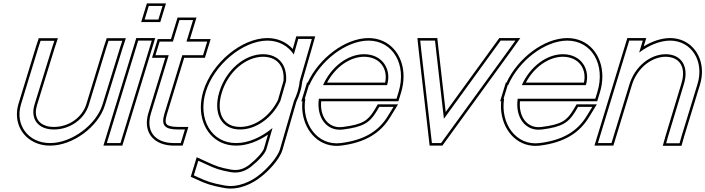

<svg xmlns="http://www.w3.org/2000/svg" viewBox="-20 -822 4151 1130"><path d="M206 -543 218.9 -582H299.9L286.7 -542L183.3 -207C157 -121 205 -59 298.3 -60C392.3 -60 478 -121 503.3 -207L606 -543L618.9 -582H699.9L686.7 -542L583.3 -207C546.6 -87 400.6 21 273.9 20C147.9 20 67 -85 103.3 -207ZM191.7 -547.6 88.9 -211.3C82.6 -190.2 79.6 -169.6 79.6 -149.7C79.2 -45.3 160.8 35 273.8 35C407.8 36.1 558.8 -75.7 597.6 -202.6L701 -537.4L720.7 -597H608.1L591.7 -547.6L488.9 -211.3C465.6 -132.1 386.2 -75 298.3 -75C280.9 -74.8 265.9 -76.9 252.8 -80.9C201.7 -96.3 178.4 -139.8 197.6 -202.6L301 -537.4L320.7 -597H208.1Z M871.2 -707H831.2L855.6 -787H895.6H896.6H936.6L912.2 -707H872.2ZM781 -543 793.2 -583H873.2L861 -543L701.1 -20L688.9 20H608.9L621.1 -20ZM810.9 -692H923.3L956.9 -802H844.5ZM782.1 -598 588.6 35H700L893.5 -598Z M1052.9 -497 947.5 -152C927.7 -84 948.3 -60 1028.3 -60H1068.3L1043.9 20H1003.9C893.9 20 836.7 -48 867.5 -152L972.9 -497H934.9H894.9L919.4 -577H959.4H997.4L1024 -664L1036.2 -704H1116.2L1104 -664L1077.4 -577H1159.4H1199.4L1174.9 -497H1134.9ZM1064 -482H1186L1219.7 -592H1097.7L1136.5 -719H1025.1L986.3 -592H908.3L874.7 -482H952.7L853.1 -156.3C847.2 -136.3 844.3 -117.5 844.2 -99.7C843.9 -15.9 908.4 35 1003.9 35H1055L1088.6 -75H1028.3C1007.7 -75 991.8 -76.8 980.6 -80C954.9 -87.4 948 -100.2 961.8 -147.7Z M1191.2 -282C1239.8 -441 1408.9 -582 1553.2 -583C1621.5 -583 1675.8 -551.3 1709.1 -501.3L1723.8 -552L1735.3 -593H1815.3L1804.4 -554L1744.3 -346.4C1742.3 -325.5 1738 -303.9 1731.2 -282C1725.6 -263.8 1718.5 -245.8 1710.1 -228.2L1627.6 57C1612 108 1545.6 178 1504.1 209C1464.3 241 1383.6 286 1298.8 269C1226.7 256 1196.1 245 1142.7 220L1120.8 210L1147.1 124L1195.4 146C1247 170 1271.3 179 1336.6 191C1391.5 201 1432 180 1463.9 154L1464.2 153C1498.2 127 1539.3 84 1547.6 57L1583.9 -68.6C1518.2 -14.1 1440.8 20.5 1368.9 20C1223.9 20 1142.3 -122 1191.2 -282ZM1271.2 -282C1231.5 -152 1285 -59 1393.3 -60C1486.5 -60 1580.2 -126.4 1629.9 -227.5L1663.5 -343.7C1671.4 -439.1 1620 -502.2 1528.8 -503C1419.8 -503 1310.7 -411 1271.2 -282ZM1176.9 -286.4C1166.9 -253.6 1162 -221.4 1162 -190.8C1161.8 -65.3 1243 35 1368.8 35C1432.2 35.4 1498.7 9.9 1557 -29.6L1533.2 52.7C1527.1 72.7 1487.7 116.1 1455.1 141.1L1451.3 144L1450.9 145.2C1420.9 168.7 1386.8 184.9 1339.3 176.2C1274.5 164.3 1253.2 156.3 1201.6 132.4L1137.7 103.3L1102.6 218.2L1136.4 233.6C1190 258.7 1223.7 270.7 1296 283.7C1387.4 302.1 1472.1 253.8 1513.3 220.9C1557.6 187.6 1624.5 118.5 1642 61.3L1724.2 -222.9C1733.4 -242.3 1739.8 -258.9 1745.5 -277.5C1752.5 -299.8 1757 -322.8 1759.1 -343.6L1818.8 -549.9L1835.1 -608H1723.9L1709.3 -556.1L1702.9 -533.7C1666.4 -573.9 1614.7 -598 1553.2 -598C1400.3 -596.9 1227.2 -451 1176.9 -286.4ZM1285.6 -277.6C1323.5 -401.7 1428.3 -488 1528.7 -488C1532.4 -488 1536.3 -487.8 1539.9 -487.5C1614.6 -482 1654.9 -429.7 1648.7 -346.5L1615.8 -232.9C1567.3 -135.8 1478.9 -75 1393.3 -75C1377.3 -74.9 1363.1 -76.9 1350.4 -80.7C1285.6 -100.5 1253.3 -172.2 1285.6 -277.6Z M1881.1 -321H2258.1C2285.7 -411 2233.5 -502 2123.8 -503C2026.3 -503 1929.6 -429.5 1881.1 -321ZM1776.8 -241H1773.7L1785.9 -281L1798.1 -321H1800.7C1863.3 -464.5 2016 -582.1 2148.2 -583C2293.2 -583 2374.8 -441 2325.9 -281L2313.7 -241H2273.7H1856.8C1840.7 -130.8 1903.1 -46.6 1999.3 -60H2000.3C2117.9 -75 2155.6 -100 2195.4 -165L2212 -193H2296L2264.1 -141C2211.5 -54 2129.4 2 1985.9 20C1847.5 37.4 1753.9 -94.1 1776.8 -241ZM1905.1 -336C1954.4 -428.7 2040.3 -488 2123.7 -488C2135.6 -487.9 2146.9 -486.6 2157.2 -484.3C2228.9 -468.5 2262.1 -404.4 2246.6 -336ZM1759.8 -226C1757.6 -203.4 1757.9 -182.3 1760.6 -161.3C1775.3 -43.3 1864.7 50.4 1987.8 34.9C2134.5 16.5 2221.9 -42.3 2276.9 -133.2L2322.8 -208H2203.5L2182.6 -172.7C2145.1 -111.6 2113.4 -89.7 1999.4 -75H1998.3L1997.3 -74.9C1987.6 -73.5 1978.5 -73.3 1969.8 -74C1905.3 -79.4 1862.6 -140.8 1870.2 -226H2324.8L2340.3 -276.6C2350.3 -309.4 2355.1 -341.6 2355.1 -372.2C2355.3 -497.7 2274.2 -598 2148.2 -598C2010.3 -597 1857.3 -478.6 1791 -336H1787L1753.4 -226Z M2459.1 -527 2453.2 -583H2540.2L2542.9 -559L2592.6 -123L2908.9 -559L2926.2 -583H3013.2L2973.1 -527L2593.2 -4L2575.9 20H2521.9L2519.2 -4ZM2444.2 -525.4 2504.3 -2.3 2508.5 35H2583.6L2605.4 4.8L2985.3 -518.3L3042.4 -598H2918.6L2896.8 -567.8L2603.1 -163.1L2557.8 -560.7L2553.7 -598H2436.6Z M3051.1 -321H3428.1C3455.7 -411 3403.5 -502 3293.8 -503C3196.3 -503 3099.6 -429.5 3051.1 -321ZM2946.8 -241H2943.7L2955.9 -281L2968.1 -321H2970.7C3033.3 -464.5 3186 -582.1 3318.2 -583C3463.2 -583 3544.8 -441 3495.9 -281L3483.7 -241H3443.7H3026.8C3010.7 -130.8 3073.1 -46.6 3169.3 -60H3170.3C3287.9 -75 3325.6 -100 3365.4 -165L3382 -193H3466L3434.1 -141C3381.5 -54 3299.4 2 3155.9 20C3017.5 37.4 2923.9 -94.1 2946.8 -241ZM3075.1 -336C3124.4 -428.7 3210.3 -488 3293.7 -488C3305.6 -487.9 3316.9 -486.6 3327.2 -484.3C3398.9 -468.5 3432.1 -404.4 3416.6 -336ZM2929.8 -226C2927.6 -203.4 2927.9 -182.3 2930.6 -161.3C2945.3 -43.3 3034.7 50.4 3157.8 34.9C3304.5 16.5 3391.9 -42.3 3446.9 -133.2L3492.8 -208H3373.5L3352.6 -172.7C3315.1 -111.6 3283.4 -89.7 3169.4 -75H3168.3L3167.3 -74.9C3157.6 -73.5 3148.5 -73.3 3139.8 -74C3075.3 -79.4 3032.6 -140.8 3040.2 -226H3494.8L3510.3 -276.6C3520.3 -309.4 3525.1 -341.6 3525.1 -372.2C3525.3 -497.7 3444.2 -598 3318.2 -598C3180.3 -597 3027.3 -478.6 2961 -336H2957L2923.4 -226Z M3741.7 -512.6C3798.2 -555.4 3863.5 -582.5 3923.2 -583C4050.2 -583 4126.9 -461 4084.7 -326L3991.1 -20L3979.6 21H3900.6L3911.8 -19L4004.7 -326C4036.5 -430 3991.5 -502 3898.8 -503C3805.8 -503 3716.5 -430 3684.7 -326L3672.4 -286L3591.1 -20L3578.9 20H3498.9L3511.1 -20L3592.4 -286L3604.7 -326L3671 -543L3683.2 -583H3763.2L3751 -543ZM3768.5 -549 3783.5 -598H3672.1L3478.6 35H3590L3699 -321.6C3729.2 -420.4 3813.8 -488 3898.7 -488C3912.3 -487.9 3924.8 -486 3935.6 -482.7C3989.6 -466.5 4015.6 -413.1 3990.3 -330.3L3897.4 -23.2L3880.8 36H3990.9L4005.5 -15.8L4099 -321.6C4107.3 -348.2 4111.3 -374.7 4111.4 -399.9C4111.4 -509.5 4035.5 -598 3923.2 -598C3871.5 -597.6 3817.8 -578.8 3768.5 -549Z"/></svg>

Font: Nordica Plus
Style: NordicaClassicLightOblOl
Weight: 300
Version: Version 1.01